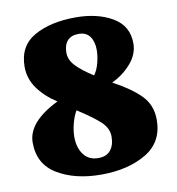

<svg xmlns="http://www.w3.org/2000/svg" viewBox="-79 -752 780 846"><g transform="rotate(-10 310.5 -329.0)"><path d="M424 -369Q503 -327 546 -283.5Q589 -240 589 -174Q589 -74 508 -26Q427 22 307 22Q191 22 112 -25Q33 -72 33 -169Q33 -261 172 -329Q119 -363 87.5 -407Q56 -451 56 -504Q56 -597 129 -638.5Q202 -680 315 -680Q412 -680 479 -641Q546 -602 546 -523Q546 -475 510.5 -434Q475 -393 424 -369ZM351 -414Q366 -434 374 -465Q382 -496 382 -523Q382 -560 365.5 -583Q349 -606 315 -606Q282 -606 265 -587Q248 -568 248 -533Q248 -501 275 -473Q302 -445 351 -414ZM248 -276Q234 -252 226 -220.5Q218 -189 218 -162Q218 -114 241 -83Q264 -52 307 -52Q343 -52 361.5 -74.5Q380 -97 380 -136Q380 -173 347.5 -203Q315 -233 248 -276Z"/></g></svg>

Font: Sansita ExtraBold
Style: Regular
Weight: 800
Designer: Pablo Cosgaya
Foundry: Omnibus-Type
Version: Version 1.006